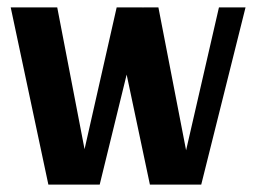

<svg xmlns="http://www.w3.org/2000/svg" viewBox="-20 -500 692 520"><path d="M645 -480 525 0H386L323 -298L250 0H111L9 -480H135L209 -96L296 -480H367V-479L368 -480H409L484 -93L573 -480Z"/></svg>

Font: Arya
Style: Bold
Weight: 700
Designer: Eduardo Rodriguez Tunni, Modular Infotech
Foundry: Eduardo Rodriguez Tunni, Modular Infotech
Version: Version 1.002